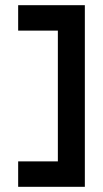

<svg xmlns="http://www.w3.org/2000/svg" viewBox="-20 -720 397 740"><path d="M307 -700V0H50V-98H203V-602H50V-700Z"/></svg>

Font: Edgecutting Lite Medium
Style: Medium
Weight: 500
Designer: RandomMaerks (Nguyen Gia Bao)
Version: Version 1.0